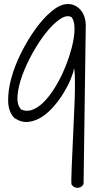

<svg xmlns="http://www.w3.org/2000/svg" viewBox="-20 -610 461 941"><path d="M342.8 -275.4Q339.8 -254.9 326.7 -222.7Q313.5 -190.4 292.5 -155.8Q271.5 -121.1 243.7 -88.9Q215.8 -56.6 184.6 -36.6Q153.3 -16.6 119.1 -12.7Q85 -8.8 50.8 -31.2Q21.5 -60.5 20 -112.8Q18.6 -165 35.2 -226.1Q51.8 -287.1 83.5 -350.6Q115.2 -414.1 152.8 -466.3Q190.4 -518.6 230.5 -552.7Q270.5 -586.9 304.7 -589.8Q326.2 -591.8 343.3 -584.5Q360.4 -577.1 373 -563.5Q385.7 -549.8 392.6 -530.8Q399.4 -511.7 400.4 -491.2L389.6 290Q387.7 296.9 381.3 302.7Q375 308.6 366.2 310.1Q357.4 311.5 348.1 308.6Q338.9 305.7 331.1 294.9Q329.1 292 329.6 267.6Q330.1 243.2 331.5 205.1Q333 167 335.4 119.1Q337.9 71.3 339.8 20.5Q341.8 -30.3 344.2 -79.6Q346.7 -128.9 347.2 -169.9Q347.7 -210.9 346.7 -239.3Q345.7 -267.6 342.8 -275.4ZM331.1 -525.4Q308.6 -539.1 275.4 -517.1Q242.2 -495.1 207.5 -452.1Q172.9 -409.2 141.1 -352.5Q109.4 -295.9 89.4 -241.2Q69.3 -186.5 65.9 -140.6Q62.5 -94.7 84 -73.2Q110.4 -61.5 138.2 -71.8Q166 -82 191.9 -107.4Q217.8 -132.8 241.7 -169.4Q265.6 -206.1 285.2 -247.6Q304.7 -289.1 318.8 -332.5Q333 -376 339.8 -414.1Q346.7 -452.1 344.7 -481.4Q342.8 -510.7 331.1 -525.4Z"/></svg>

Font: Shadows Into Light Two
Style: Regular
Weight: 400
Designer: Kimberly Geswein
Foundry: Kimberly Geswein
Version: Version 1.003 2012